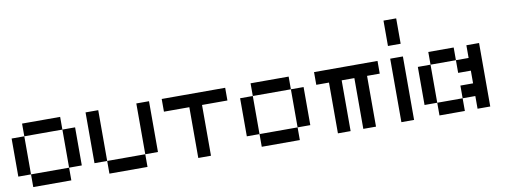

<svg xmlns="http://www.w3.org/2000/svg" viewBox="-68 -1272 4359 1655"><g transform="rotate(-10 2111.0 -444.5)"><path d="M111.1 -111.1H0V-444.4H111.1ZM444.4 -444.4H111.1V-555.6H444.4ZM555.6 -111.1H444.4V-444.4H555.6ZM444.4 0H111.1V-111.1H444.4Z M777.8 -111.1H666.7V-555.6H777.8ZM1222.2 -111.1H1111.1V-555.6H1222.2ZM1111.1 0H777.8V-111.1H1111.1Z M1555.6 -444.4H1333.3V-555.6H1888.9V-444.4H1666.7V0H1555.6Z M2111.1 -111.1H2000V-444.4H2111.1ZM2444.4 -444.4H2111.1V-555.6H2444.4ZM2555.6 -111.1H2444.4V-444.4H2555.6ZM2444.4 0H2111.1V-111.1H2444.4Z M2888.9 -444.4V0H2777.8V-444.4H2666.7V-555.6H3222.2V-444.4H3111.1V0H3000V-444.4Z M3444.4 0H3333.3V-555.6H3444.4ZM3444.4 -666.7H3333.3V-888.9H3444.4Z M3666.7 -111.1H3555.6V-444.4H3666.7ZM4000 -333.3H3888.9V-444.4H4000V-555.6H4111.1V0H4000V-111.1H3888.9V-222.2H4000ZM3888.9 0H3666.7V-111.1H3888.9ZM3888.9 -444.4H3666.7V-555.6H3888.9Z"/></g></svg>

Font: Pixeloid Sans
Style: Regular
Weight: 400
Designer: GGBotNet
Foundry: GGBotNet
Version: 0.5